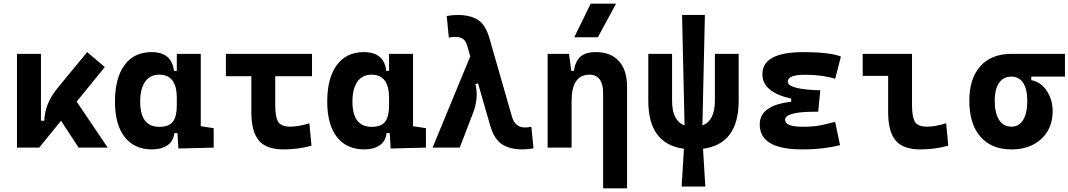

<svg xmlns="http://www.w3.org/2000/svg" viewBox="-20 -815 5899 1060"><path d="M73.7 0V-517.6H206.1V-148.4H224.6Q227.5 -245.1 299.8 -331.5L461.4 -527.3L558.6 -444.8L403.3 -253.9L574.7 0H414.1L316.9 -148.4L196.3 0Z M819.3 9.8Q722.2 9.8 668.5 -58.3Q614.7 -126.5 614.7 -253.9Q614.7 -384.3 667.5 -455.8Q720.2 -527.3 816.4 -527.3Q928.7 -527.3 940.4 -423.8H956.1V-517.6H1088.4V-118.2L1159.7 -107.4V0L964.8 4.9L960 -80.1H942.4Q937.5 -35.6 904.5 -12.9Q871.6 9.8 819.3 9.8ZM753.9 -253.9Q753.9 -114.7 859.9 -114.7Q913.6 -114.7 934.8 -143.8Q956.1 -172.9 956.1 -231V-274.9Q956.1 -402.8 858.9 -402.8Q808.6 -402.8 781.2 -364Q753.9 -325.2 753.9 -253.9Z M1544.9 9.8Q1450.7 9.8 1409.2 -39.1Q1367.7 -87.9 1367.7 -195.3V-394.5H1227.1V-517.6H1702.6V-394.5H1499.5V-232.9Q1499.5 -171.4 1515.1 -143.6Q1530.8 -115.7 1584 -115.7Q1604 -115.7 1631.1 -120.4Q1658.2 -125 1688 -134.3L1699.7 -10.7Q1662.1 0 1623.3 4.9Q1584.5 9.8 1544.9 9.8Z M1991.2 9.8Q1894 9.8 1840.3 -58.3Q1786.6 -126.5 1786.6 -253.9Q1786.6 -384.3 1839.4 -455.8Q1892.1 -527.3 1988.3 -527.3Q2100.6 -527.3 2112.3 -423.8H2127.9V-517.6H2260.3V-118.2L2331.5 -107.4V0L2136.7 4.9L2131.8 -80.1H2114.3Q2109.4 -35.6 2076.4 -12.9Q2043.5 9.8 1991.2 9.8ZM1925.8 -253.9Q1925.8 -114.7 2031.7 -114.7Q2085.4 -114.7 2106.7 -143.8Q2127.9 -172.9 2127.9 -231V-274.9Q2127.9 -402.8 2030.8 -402.8Q1980.5 -402.8 1953.1 -364Q1925.8 -325.2 1925.8 -253.9Z M2368.2 0 2576.2 -503.9 2560.1 -560.5Q2551.8 -590.8 2534.7 -601.1Q2517.6 -611.3 2492.7 -611.3Q2477.5 -611.3 2458 -607.4L2446.3 -726.6Q2475.1 -732.4 2506.3 -732.4Q2575.2 -732.4 2617.9 -705.6Q2660.6 -678.7 2681.6 -605.5L2806.6 -170.4Q2823.2 -111.3 2878.9 -111.3Q2894 -111.3 2913.6 -115.2L2925.3 3.9Q2896.5 9.8 2865.2 9.8Q2795.4 9.8 2751.7 -18.3Q2708 -46.4 2686 -122.6L2619.1 -355L2605 -350.6Q2614.7 -308.6 2610.4 -268.3Q2606 -228 2592.8 -194.3L2518.1 0Z M3003.4 0V-517.6H3121.6L3133.8 -423.8H3148.4Q3155.8 -476.1 3184.1 -501.7Q3212.4 -527.3 3270 -527.3Q3352.1 -527.3 3397 -477.5Q3441.9 -427.7 3441.9 -336.9V224.6H3309.6V-304.2Q3309.6 -351.6 3290.3 -377.2Q3271 -402.8 3235.4 -402.8Q3135.7 -402.8 3135.7 -258.3V0ZM3150.4 -609.4 3241.2 -794.9H3381.3L3280.8 -609.4Z M3743.2 214.8 3755.9 6.3Q3559.1 -20 3559.1 -258.8V-517.6H3690.4V-258.8Q3690.4 -148.4 3759.3 -122.6L3745.6 -732.4H3871.6L3857.9 -122.6Q3926.8 -148.4 3926.8 -258.8V-517.6H4058.1V-258.8Q4058.1 -20 3861.3 6.3L3874 214.8Z M4407.2 9.8Q4174.3 9.8 4174.3 -128.4Q4174.3 -233.4 4348.1 -253.4V-270.5Q4189 -305.7 4189 -405.3Q4189 -527.3 4415 -527.3Q4559.6 -527.3 4622.6 -502.9L4590.8 -379.9Q4520 -402.3 4425.8 -402.3Q4329.1 -402.3 4329.1 -364.7Q4329.1 -321.3 4508.8 -316.4L4497.1 -198.2H4481.4Q4314.5 -198.2 4314.5 -153.8Q4314.5 -115.2 4411.1 -115.2Q4474.6 -115.2 4516.4 -124.5Q4558.1 -133.8 4590.8 -142.1L4617.7 -13.7Q4577.1 -2.9 4524.2 3.4Q4471.2 9.8 4407.2 9.8Z M5060.5 9.8Q4966.3 9.8 4924.8 -39.1Q4883.3 -87.9 4883.3 -195.3V-396H4742.7V-517.6H5015.1V-232.9Q5015.1 -171.4 5030.8 -143.6Q5046.4 -115.7 5099.6 -115.7Q5140.6 -115.7 5203.6 -134.3L5215.3 -10.7Q5175.3 0 5138.9 4.9Q5102.5 9.8 5060.5 9.8Z M5564 9.8Q5453.6 9.8 5392.6 -60.5Q5331.5 -130.9 5331.5 -258.8Q5331.5 -382.3 5392.6 -450Q5453.6 -517.6 5564 -517.6H5859.4V-392.1H5673.3V-372.6Q5707 -366.7 5733.9 -342.8Q5760.7 -318.8 5776.1 -282Q5791.5 -245.1 5791.5 -201.2Q5791.5 -137.7 5763.2 -90.3Q5734.9 -43 5683.8 -16.6Q5632.8 9.8 5564 9.8ZM5564 -115.7Q5606 -115.7 5628.7 -153.1Q5651.4 -190.4 5651.4 -258.8Q5651.4 -322.8 5628.7 -357.4Q5606 -392.1 5564 -392.1Q5519.5 -392.1 5495.6 -357.4Q5471.7 -322.8 5471.7 -258.8Q5471.7 -190.4 5495.6 -153.1Q5519.5 -115.7 5564 -115.7Z"/></svg>

Font: Caskaydia Cove
Style: Bold
Weight: 700
Monospace: yes
Designer: Aaron Bell
Foundry: Saja Typeworks
Version: Version 4.300; ttfautohint (v1.8.3)